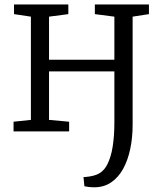

<svg xmlns="http://www.w3.org/2000/svg" viewBox="-20 -572 711 836"><path d="M390 243.5Q378.5 243.5 365.8 242Q353 240.5 347.5 239L343.5 199Q354.5 199 371.2 196.2Q388 193.5 400.5 188.5Q430 177 446.8 144.8Q463.5 112.5 470.8 65.2Q478 18 478 -37.5V-261H193.5V-50L281 -42V0H39V-42L114.5 -50V-499.5L41 -510.5V-552.5H277.5V-510.5L193.5 -499.5V-312H478V-499.5L393 -510.5V-552.5H628.5V-510.5L557.5 -499.5V-28.5Q557.5 27.5 547 77Q536.5 126.5 515.8 163.8Q495 201 463.8 222.2Q432.5 243.5 390 243.5Z"/></svg>

Font: Merriweather 24pt Light
Style: Regular
Weight: 300
Designer: Eben Sorkin
Foundry: Eben Sorkin
Version: Version 2.100